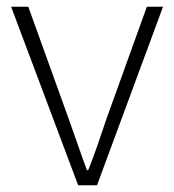

<svg xmlns="http://www.w3.org/2000/svg" viewBox="-20 -550 517 570"><path d="M212 0 13 -530H64L184 -197Q198 -158 211.5 -119Q225 -80 238 -45H242Q256 -80 269.5 -119Q283 -158 296 -197L416 -530H464L268 0Z"/></svg>

Font: Noto Sans JP ExtraLight
Style: Regular
Weight: 250
Designer: Ryoko NISHIZUKA  (kana, bopomofo & ideographs); Paul D. Hunt (Latin, Greek & Cyrillic); Sandoll Communications , Soo-you
Foundry: Adobe
Version: Version 2.004-H2;hotconv 1.0.118;makeotfexe 2.5.65603